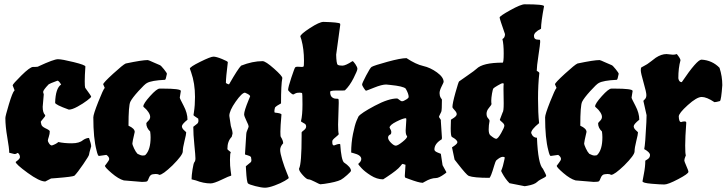

<svg xmlns="http://www.w3.org/2000/svg" viewBox="-20 -819 3392 895"><path d="M184 -379 179 -321Q179 -294 190 -283Q191 -282 191 -279.5Q191 -277 180.5 -265Q170 -253 170 -251Q172 -236 177 -231Q182 -226 190 -222Q212 -212 212 -207Q212 -195 207.5 -181.5Q203 -168 203 -163.5Q203 -159 209 -150Q215 -141 222 -141Q241 -147 252 -157Q279 -151 314.5 -151Q350 -151 367 -166Q382 -176 395 -176Q405 -148 405 -137Q395 -103 395 -98Q395 -93 368 -53.5Q341 -14 327 0Q319 5 244 11L218 13L191 27Q164 27 108.5 -13.5Q53 -54 53 -64L63 -72Q73 -80 73 -87Q73 -94 69 -100Q65 -106 62.5 -106Q60 -106 57.5 -103.5Q55 -101 47 -101L23 -107Q23 -127 14 -178.5Q5 -230 5 -269Q5 -278 21.5 -333Q38 -388 47 -397Q48 -397 48 -398L39 -421Q39 -427 79.5 -467Q120 -507 134 -507H143Q157 -507 160 -510Q231 -543 250 -543Q269 -543 323.5 -529.5Q378 -516 378 -509Q375 -465 375 -440.5Q375 -416 377 -410Q405 -372 405 -368.5Q405 -365 386 -350.5Q367 -336 341.5 -322Q316 -308 301 -308Q237 -331 237 -340Q239 -408 265 -425Q254 -443 248 -443Q210 -429 207 -426Q181 -399 181 -390Z M468 -410 461 -426Q461 -433 507.5 -475.5Q554 -518 566 -523Q642 -539 669 -539Q672 -539 696 -528Q720 -517 725 -515.5Q730 -514 744 -496.5Q758 -479 758 -475Q753 -447 749 -447Q686 -444 665 -432Q655 -427 625.5 -394.5Q596 -362 587.5 -344.5Q579 -327 579 -233Q608 -220 608 -204Q597 -157 597 -150.5Q597 -144 605 -127Q613 -110 621 -102Q636 -94 645.5 -94Q655 -94 658 -97Q682 -121 682 -179Q682 -192 680 -206Q662 -223 662 -244Q662 -247 671 -255.5Q680 -264 680 -274Q680 -284 672 -296Q664 -308 656 -314.5Q648 -321 648 -323Q648 -336 679.5 -371Q711 -406 724 -406H738Q823 -406 823 -395Q818 -368 818 -364Q818 -360 836 -326Q854 -292 854 -261Q828 -240 828 -230.5Q828 -221 838 -212Q848 -203 848 -202Q848 -193 840 -161.5Q832 -130 832 -113Q832 -96 784 -48Q738 -4 723 -4H722Q717 -8 706 -8L695 -7Q680 -7 673 13Q670 22 666.5 25.5Q663 29 642 29L557 22Q532 15 500.5 -12Q469 -39 469 -46Q469 -47 479 -59.5Q489 -72 489 -78Q489 -88 476 -97L441 -92Q436 -92 430 -118Q415 -174 415 -272Q415 -286 438 -344Q461 -402 468 -409Z M1146 -370Q1146 -377 1122 -387Q1108 -387 1078.5 -345Q1049 -303 1049 -279L1056 -232Q1064 -209 1064 -196L1060 -181Q1040 -161 1040 -125V-124Q1040 -122 1048 -116Q1056 -110 1056 -109Q1052 -105 1052 -74.5Q1052 -44 1055 -25Q1058 -6 1058 -2.5Q1058 1 1054 1Q1050 1 1013.5 18.5Q977 36 962 36Q929 36 893 22L873 17Q873 -1 877.5 -29.5Q882 -58 886 -63Q891 -68 891 -81Q891 -94 886 -143.5Q881 -193 881 -228L900 -243Q905 -248 905 -257L904 -266Q902 -268 892 -274Q882 -280 882 -283L884 -296Q889 -328 889 -367Q889 -431 871 -482L865 -499Q865 -507 913.5 -531Q962 -555 975 -555Q988 -555 1015 -544Q1042 -533 1042 -529Q1033 -457 1033 -432Q1043 -426 1046 -426Q1049 -426 1049 -428Q1089 -498 1104 -513Q1157 -534 1204 -534Q1218 -534 1257.5 -499Q1297 -464 1296 -455Q1290 -425 1290 -337Q1269 -326 1262 -318Q1259 -307 1259 -300.5Q1259 -294 1262 -294Q1292 -291 1292 -285Q1287 -228 1287 -205.5Q1287 -183 1289 -181Q1300 -164 1300 -151Q1286 -136 1286 -120.5Q1286 -105 1296 -72.5Q1306 -40 1316 -16Q1326 8 1326 10.5Q1326 13 1307.5 24Q1289 35 1260.5 45.5Q1232 56 1215.5 56Q1199 56 1170 48.5Q1141 41 1136 36Q1130 30 1127 -26L1126 -44L1149 -63Q1152 -66 1152 -73L1150 -87Q1144 -93 1133 -95.5Q1122 -98 1122 -100L1128 -195Q1128 -202 1133.5 -214Q1139 -226 1139 -230.5Q1139 -235 1128.5 -256.5Q1118 -278 1118 -286Q1118 -302 1139 -353Z M1559 -339 1556 -238Q1556 -205 1559 -194Q1559 -191 1544 -179Q1529 -167 1529 -161V-155Q1529 -141 1537 -141Q1555 -148 1560.5 -148Q1566 -148 1566 -146Q1571 -74 1583 -62Q1616 -40 1616 -23Q1616 -19 1598 -3Q1580 13 1569 19Q1547 30 1492 38L1473 40Q1470 40 1448 28.5Q1426 17 1417.5 17Q1409 17 1391.5 -2.5Q1374 -22 1374 -31V-33Q1386 -55 1386 -186V-202Q1386 -204 1396.5 -212Q1407 -220 1407 -229Q1407 -238 1401 -242Q1395 -246 1389 -249Q1383 -252 1383 -254Q1390 -282 1390 -332.5Q1390 -383 1388 -385Q1386 -387 1376.5 -387Q1367 -387 1362 -385.5Q1357 -384 1354.5 -382.5Q1352 -381 1351 -380Q1350 -379 1346 -379Q1342 -379 1332.5 -388Q1323 -397 1323 -400Q1323 -412 1338 -457Q1353 -502 1356 -505Q1359 -508 1367 -508L1387 -507Q1393 -507 1395 -509Q1397 -511 1397 -536Q1397 -590 1385 -634L1380 -649Q1380 -659 1424.5 -688Q1469 -717 1488 -717Q1559 -715 1565 -709Q1566 -708 1566 -703L1547 -564Q1548 -523 1554 -517Q1561 -513 1576 -513Q1591 -513 1623 -534Q1627 -534 1636.5 -520Q1646 -506 1646 -498Q1646 -490 1628 -454.5Q1610 -419 1588 -398Q1587 -397 1574 -397H1549Q1519 -397 1519 -391Q1519 -373 1527.5 -366Q1536 -359 1546 -359Q1556 -359 1557.5 -357.5Q1559 -356 1559 -339Z M1871 -211 1874 -261Q1874 -268 1872 -268Q1859 -268 1827.5 -252Q1796 -236 1796 -224Q1804 -211 1804 -203.5Q1804 -196 1801 -193Q1789 -188 1789 -177.5Q1789 -167 1802.5 -153.5Q1816 -140 1825 -140Q1834 -140 1856 -157.5Q1878 -175 1878 -183L1877 -185Q1871 -191 1871 -211ZM2035 -254 2040 -178Q2040 -169 2038 -169Q2005 -149 2005 -122Q2005 -114 2020 -108L2035 -102L2043 -49L2061 -16Q2061 -14 2052 -8Q2026 11 2012 11Q1989 11 1960 28L1951 33H1949Q1933 33 1885 15L1869 9Q1867 7 1867 0L1870 -47V-51L1857 -55Q1854 -55 1846 -44Q1833 -27 1783 6L1766 17Q1737 17 1708.5 -1Q1680 -19 1665 -35.5Q1650 -52 1650 -54Q1650 -56 1654 -59Q1664 -68 1664 -78Q1664 -96 1628 -105L1617 -108Q1617 -153 1625.5 -195Q1634 -237 1642 -256L1651 -276Q1663 -292 1727 -326Q1791 -360 1831 -360Q1834 -360 1841.5 -353.5Q1849 -347 1854.5 -347Q1860 -347 1868 -352Q1885 -361 1885 -367Q1885 -382 1871 -406Q1860 -417 1800 -423L1780 -425Q1760 -425 1724 -410.5Q1688 -396 1686 -396Q1684 -396 1676 -408Q1668 -420 1668 -425.5Q1668 -431 1686.5 -466.5Q1705 -502 1712 -507Q1724 -514 1786 -531Q1848 -548 1875 -548Q1919 -519 1952.5 -511.5Q1986 -504 2017 -481.5Q2048 -459 2048 -437Q2048 -435 2038.5 -416Q2029 -397 2029 -385Q2029 -373 2034 -364L2040 -355Q2040 -305 2037 -298Q2026 -276 2026 -274L2035 -260Z M2328 -337 2327 -404Q2327 -422 2328 -427V-428Q2328 -431 2323 -431Q2318 -431 2301 -421Q2284 -411 2280.5 -407.5Q2277 -404 2273.5 -383Q2270 -362 2270 -350.5Q2270 -339 2271 -336V-334Q2271 -330 2259.5 -316.5Q2248 -303 2248 -289Q2248 -275 2255 -268Q2262 -261 2262 -255Q2258 -235 2258 -215.5Q2258 -196 2265 -189Q2285 -172 2293 -172Q2301 -172 2316 -198.5Q2331 -225 2331 -233Q2331 -241 2320.5 -249.5Q2310 -258 2310 -261L2323 -295Q2328 -300 2328 -337ZM2484 29Q2472 41 2438 47L2426 49L2355 35Q2336 16 2321 -12L2316 -22Q2325 -43 2331 -74L2333 -85Q2330 -88 2324 -88Q2312 -88 2293 -71Q2290 -68 2284 -48Q2267 10 2261 10Q2189 10 2165 1Q2155 -3 2113 -57L2099 -75L2087 -132L2100 -141Q2112 -150 2112 -156Q2112 -167 2086 -181Q2081 -186 2081 -221L2082 -261L2096 -270Q2109 -279 2109 -287Q2109 -295 2099 -305.5Q2089 -316 2089 -320Q2089 -337 2103 -387Q2117 -437 2120 -439.5Q2123 -442 2158.5 -466.5Q2194 -491 2201 -498Q2230 -527 2323 -527Q2328 -527 2328 -570Q2328 -613 2322 -637Q2334 -643 2334 -660Q2309 -731 2309 -737.5Q2309 -744 2358.5 -771.5Q2408 -799 2426 -799Q2516 -799 2516 -790Q2502 -716 2502 -685Q2469 -669 2469 -651.5Q2469 -634 2489 -634Q2496 -634 2497 -633Q2498 -632 2498 -623Q2498 -614 2490 -561Q2482 -508 2482 -489Q2494 -483 2494 -478Q2488 -425 2488 -358.5Q2488 -292 2493 -245Q2456 -215 2456 -199Q2464 -177 2483 -177Q2488 -54 2511 -32Q2526 -4 2526 0Q2526 4 2518.5 8Q2511 12 2500.5 17.5Q2490 23 2484 29Z M2574 -410 2567 -426Q2567 -433 2613.5 -475.5Q2660 -518 2672 -523Q2748 -539 2775 -539Q2778 -539 2802 -528Q2826 -517 2831 -515.5Q2836 -514 2850 -496.5Q2864 -479 2864 -475Q2859 -447 2855 -447Q2792 -444 2771 -432Q2761 -427 2731.5 -394.5Q2702 -362 2693.5 -344.5Q2685 -327 2685 -233Q2714 -220 2714 -204Q2703 -157 2703 -150.5Q2703 -144 2711 -127Q2719 -110 2727 -102Q2742 -94 2751.5 -94Q2761 -94 2764 -97Q2788 -121 2788 -179Q2788 -192 2786 -206Q2768 -223 2768 -244Q2768 -247 2777 -255.5Q2786 -264 2786 -274Q2786 -284 2778 -296Q2770 -308 2762 -314.5Q2754 -321 2754 -323Q2754 -336 2785.5 -371Q2817 -406 2830 -406H2844Q2929 -406 2929 -395Q2924 -368 2924 -364Q2924 -360 2942 -326Q2960 -292 2960 -261Q2934 -240 2934 -230.5Q2934 -221 2944 -212Q2954 -203 2954 -202Q2954 -193 2946 -161.5Q2938 -130 2938 -113Q2938 -96 2890 -48Q2844 -4 2829 -4H2828Q2823 -8 2812 -8L2801 -7Q2786 -7 2779 13Q2776 22 2772.5 25.5Q2769 29 2748 29L2663 22Q2638 15 2606.5 -12Q2575 -39 2575 -46Q2575 -47 2585 -59.5Q2595 -72 2595 -78Q2595 -88 2582 -97L2547 -92Q2542 -92 2536 -118Q2521 -174 2521 -272Q2521 -286 2544 -344Q2567 -402 2574 -409Z M3087 -567 3117 -564Q3126 -564 3135 -567Q3152 -546 3152 -538Q3142 -502 3142 -454Q3145 -436 3158 -436Q3229 -541 3250 -541Q3300 -538 3334 -503Q3347 -463 3347 -422Q3342 -353 3336 -348Q3319 -343 3312 -343H3310Q3274 -367 3251 -367Q3228 -367 3186 -329Q3144 -291 3144 -276Q3145 -250 3155 -250Q3163 -253 3171 -253Q3179 -253 3179 -247Q3174 -179 3174 -140.5Q3174 -102 3177 -95Q3170 -78 3170 -72Q3170 -66 3179.5 -45Q3189 -24 3189 -18Q3189 -9 3141.5 16Q3094 41 3076.5 41Q3059 41 3017 37.5Q2975 34 2975 26Q2975 24 2981.5 -9Q2988 -42 2988 -70L2999 -77Q3010 -84 3010 -96.5Q3010 -109 2983 -124Q2988 -145 2993 -249L2994 -282L2979 -349Q2979 -350 2986 -356.5Q2993 -363 2993 -376Q2993 -389 2980 -434Q2967 -479 2967 -491Q2967 -503 2970 -505Q2973 -507 2982 -511.5Q2991 -516 2997 -520Q3003 -524 3015.5 -533.5Q3028 -543 3037 -550Q3063 -567 3087 -567Z"/></svg>

Font: Piedra
Style: Regular
Weight: 400
Designer: Angel Koziupa & Ale Paul
Foundry: Angel Koziupa and Alejandro Paul
Version: Version 1.000